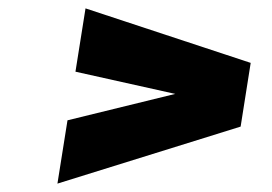

<svg xmlns="http://www.w3.org/2000/svg" viewBox="-20 -577 649 458"><path d="M117 -139 141 -290 398 -353 160 -406 184 -557 578 -427 554 -275Z"/></svg>

Font: Exo Thin ExtraBold
Style: Italic
Weight: 800
Italic angle: -9°
Version: Version 2.000